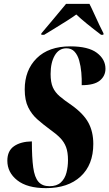

<svg xmlns="http://www.w3.org/2000/svg" viewBox="-20 -964 566 994"><path d="M218 10Q121 10 69.5 -30.5Q18 -71 18 -132Q18 -183 52.5 -207Q87 -231 145 -232Q145 -148 152 -97Q159 -46 179 -23Q199 0 236 0Q274 0 295 -19.5Q316 -39 324 -70Q332 -101 332 -135Q332 -176 322 -202.5Q312 -229 291.5 -250Q271 -271 237 -295Q203 -320 173.5 -346Q144 -372 126 -408.5Q108 -445 108 -501Q108 -601 170 -662.5Q232 -724 344 -724Q437 -724 481.5 -690.5Q526 -657 526 -608Q526 -571 497 -547Q468 -523 403 -523Q404 -555 401 -588.5Q398 -622 390 -650.5Q382 -679 366 -696.5Q350 -714 324 -714Q285 -714 263.5 -677Q242 -640 242 -581Q242 -538 253.5 -512Q265 -486 289 -465.5Q313 -445 350 -420Q412 -376 437.5 -329Q463 -282 463 -219Q463 -111 397.5 -50.5Q332 10 218 10ZM194 -791Q224 -826 258 -867Q292 -908 322 -944H443Q453 -925 466.5 -895Q480 -865 493.5 -836.5Q507 -808 516 -791L515 -784H503Q462 -815 429.5 -841.5Q397 -868 375 -889Q356 -875 327.5 -857Q299 -839 268 -820Q237 -801 209 -784H194Z"/></svg>

Font: Noto Serif Display ExtraCondensed ExtraBold
Style: Italic
Weight: 800
Width: 2
Italic angle: -12°
Designer: Monotype Design Team
Foundry: Monotype Imaging Inc.
Version: Version 2.009